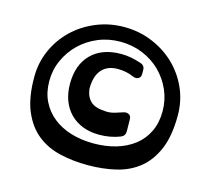

<svg xmlns="http://www.w3.org/2000/svg" viewBox="-103 -850 1077 974"><g transform="rotate(15 435.0 -362.5)"><path d="M435 0Q357 0 288.5 -16Q220 -32 169 -72.5Q118 -113 88 -183Q58 -253 58 -362Q58 -438 87.5 -504Q117 -570 168 -619Q219 -668 288 -696.5Q357 -725 435 -725Q513 -725 582 -696.5Q651 -668 702 -619Q753 -570 782.5 -504Q812 -438 812 -362Q812 -253 782 -183Q752 -113 701 -72.5Q650 -32 581.5 -16Q513 0 435 0ZM435 -648Q373 -648 319 -625.5Q265 -603 224.5 -564Q184 -525 160.5 -473Q137 -421 137 -362Q137 -303 159.5 -257Q182 -211 222 -179Q262 -147 316.5 -130.5Q371 -114 435 -114Q499 -114 553 -130Q607 -146 647 -177Q687 -208 709.5 -254.5Q732 -301 732 -362Q732 -421 709 -473Q686 -525 646.5 -564Q607 -603 552.5 -625.5Q498 -648 435 -648ZM561 -184Q510 -164 451 -164Q403 -164 364.5 -179Q326 -194 298.5 -222Q271 -250 256.5 -289Q242 -328 242 -376Q242 -476 298.5 -532.5Q355 -589 455 -589Q482 -589 508 -584Q534 -579 560 -570Q583 -563 583 -538V-519Q583 -500 570 -493.5Q557 -487 541 -494Q521 -503 500 -507Q479 -511 458 -511Q403 -511 373.5 -477Q344 -443 344 -377Q349 -335 373.5 -312Q398 -289 456 -287Q477 -286 499.5 -292.5Q522 -299 542 -306Q557 -311 569.5 -304.5Q582 -298 582 -280L583 -217Q583 -193 561 -184Z"/></g></svg>

Font: OpenDyslexic3
Style: Bold
Weight: 700
Designer: Abelardo Gonzalez
Version: Version 1.000;PS 001.001;hotconv 1.0.56